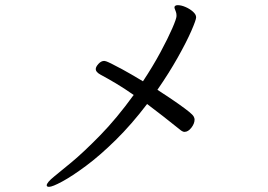

<svg xmlns="http://www.w3.org/2000/svg" viewBox="-20 -708 1040 744"><path d="M550 -305Q490 -226 428.5 -165.5Q367 -105 313 -65Q259 -25 221 -4.5Q183 16 170 16Q161 16 161 10Q161 5 168 -3.5Q175 -12 191 -25Q210 -40 257.5 -79.5Q305 -119 368.5 -184Q432 -249 498 -340Q461 -366 429 -385Q397 -404 369 -419Q351 -429 351 -440Q351 -449 361.5 -460.5Q372 -472 384 -472Q386 -472 391 -470.5Q396 -469 410.5 -462Q425 -455 454.5 -439Q484 -423 534 -393Q573 -452 602 -506Q631 -560 647.5 -598Q664 -636 664 -646Q664 -651 663.5 -654.5Q663 -658 662 -661Q661 -665 658.5 -670.5Q656 -676 656 -680Q656 -682 657 -683Q660 -688 669 -688Q682 -688 698.5 -681Q715 -674 727.5 -663Q740 -652 740 -641Q740 -631 721.5 -588.5Q703 -546 669 -485.5Q635 -425 590 -360Q641 -327 670 -306.5Q699 -286 713 -274.5Q727 -263 730.5 -256.5Q734 -250 734 -245Q734 -229 721.5 -213Q709 -197 695 -197Q689 -197 682 -202Q645 -232 612 -257.5Q579 -283 550 -305Z"/></svg>

Font: Moon Stars Kai T HW
Style: Regular
Weight: 400
Designer: GuiWonder
Version: Version 1.101